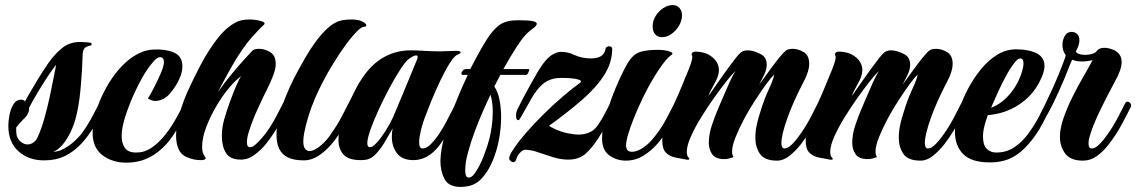

<svg xmlns="http://www.w3.org/2000/svg" viewBox="-20 -627 4492 759"><path d="M154 7Q93 7 53 -29Q13 -65 13 -129Q13 -151 18 -175Q23 -199 34 -216Q45 -233 63 -233Q74 -233 79 -226Q91 -249 105 -272Q119 -295 133 -319Q149 -345 170.5 -376.5Q192 -408 220 -432.5Q248 -457 281 -460Q285 -461 289.5 -461Q294 -461 298 -461Q309 -461 321 -460Q333 -459 339 -458Q341 -457 342 -452Q343 -447 337 -447Q333 -447 321 -441.5Q309 -436 307 -416Q305 -346 298.5 -276Q292 -206 279 -159Q273 -135 260 -107Q247 -79 229 -57Q211 -35 191 -27Q211 -27 233.5 -39.5Q256 -52 275.5 -70Q295 -88 305 -102Q327 -133 345.5 -167.5Q364 -202 373 -221Q376 -226 380 -226Q385 -226 389 -220Q393 -214 393 -207Q393 -205 392.5 -203Q392 -201 391 -199Q373 -163 351.5 -126.5Q330 -90 302 -59.5Q274 -29 238 -11Q202 7 154 7ZM89 -56Q100 -56 111 -63Q122 -70 129 -85Q144 -118 156 -161Q168 -204 177 -246.5Q186 -289 192.5 -322.5Q199 -356 202 -371Q187 -353 165.5 -320Q144 -287 124.5 -254Q105 -221 95 -201Q96 -178 77 -160Q58 -142 44 -123V-112Q44 -108 44.5 -102Q45 -96 46 -91Q51 -75 63.5 -65.5Q76 -56 89 -56Z M479 16Q424 16 385 -13.5Q346 -43 346 -103Q346 -149 364.5 -202Q383 -255 413.5 -303.5Q444 -352 481 -384Q504 -404 531 -417Q558 -430 585 -431Q631 -434 666 -420Q701 -406 701 -365Q701 -355 698.5 -342.5Q696 -330 689 -315Q679 -293 663.5 -272Q648 -251 637 -243Q626 -235 615 -231.5Q604 -228 595 -228Q585 -228 577.5 -231Q570 -234 565 -238Q578 -259 591 -285Q604 -311 614 -333.5Q624 -356 626 -368Q627 -372 627.5 -375Q628 -378 628 -381Q628 -401 613 -401Q601 -401 587 -384Q562 -356 539 -314Q516 -272 496 -224Q491 -211 482.5 -188Q474 -165 467.5 -138.5Q461 -112 461 -88Q461 -61 473.5 -42.5Q486 -24 519 -24Q551 -24 578.5 -42.5Q606 -61 630 -90.5Q654 -120 673 -153.5Q692 -187 707 -217Q710 -224 717 -224Q723 -224 728 -218Q733 -212 729 -204Q715 -176 698.5 -147Q682 -118 663 -90Q631 -42 585 -13Q539 16 479 16Z M774 6Q760 6 747.5 3.5Q735 1 718 -6Q696 -15 686 -37.5Q676 -60 676 -91Q676 -128 688.5 -173Q701 -218 721 -264Q744 -315 773.5 -371Q803 -427 838.5 -473Q874 -519 913 -539Q924 -545 938 -547.5Q952 -550 966 -550Q993 -550 1017 -542Q1026 -539 1026 -534Q1026 -531 1020 -526Q1013 -521 975.5 -479.5Q938 -438 892 -357Q887 -348 878.5 -332.5Q870 -317 861.5 -301Q853 -285 847 -273.5Q841 -262 841 -262Q867 -300 895.5 -334Q924 -368 947 -393.5Q970 -419 979 -428Q987 -434 1005 -434Q1026 -434 1048 -421Q1070 -408 1070 -374Q1070 -354 1059 -326Q1048 -298 1034 -270.5Q1020 -243 1011 -223Q1009 -218 1000 -199Q991 -180 981 -155Q971 -130 963.5 -105.5Q956 -81 956 -65Q956 -45 969 -45Q978 -45 991 -56.5Q1004 -68 1015.5 -81.5Q1027 -95 1032 -102Q1053 -131 1070.5 -164Q1088 -197 1099 -219Q1103 -226 1109 -226Q1116 -226 1121 -220Q1126 -214 1122 -206Q1106 -174 1082.5 -133.5Q1059 -93 1033 -60Q1013 -35 987 -15.5Q961 4 932 4Q890 4 873.5 -22Q857 -48 857 -90Q857 -123 866.5 -156Q876 -189 888 -222Q901 -258 913.5 -287Q926 -316 933 -326Q912 -311 885.5 -279.5Q859 -248 835 -207Q811 -166 795 -124Q779 -82 779 -46Q779 -21 790 -8Q793 -5 793 -2Q793 6 774 6Z M1182 7Q1141 7 1117.5 -5Q1094 -17 1083 -40Q1073 -63 1073 -94Q1073 -147 1097.5 -214Q1122 -281 1155 -342Q1168 -366 1186.5 -398.5Q1205 -431 1228.5 -463Q1252 -495 1278.5 -518.5Q1305 -542 1333 -547Q1350 -550 1366 -550Q1392 -550 1405 -545Q1428 -536 1428 -527Q1428 -521 1418 -521Q1414 -521 1407 -516.5Q1400 -512 1394 -506Q1350 -462 1297 -375Q1254 -305 1225 -237.5Q1196 -170 1182 -99Q1179 -81 1179 -69Q1179 -48 1186 -39Q1193 -30 1203 -30Q1223 -30 1249.5 -53Q1276 -76 1292 -103Q1313 -132 1329.5 -163.5Q1346 -195 1357 -217Q1361 -224 1368 -224Q1374 -224 1379 -218Q1384 -212 1380 -204Q1365 -174 1342.5 -133Q1320 -92 1293 -60Q1268 -30 1239.5 -11.5Q1211 7 1182 7Z M1406 6Q1357 6 1337.5 -16.5Q1318 -39 1318 -73Q1318 -109 1331.5 -150.5Q1345 -192 1362.5 -227.5Q1380 -263 1390 -282Q1431 -358 1484.5 -393Q1538 -428 1603 -428Q1626 -428 1657 -426Q1688 -424 1720 -424Q1736 -424 1751 -425Q1766 -426 1780 -426H1784Q1801 -426 1801 -420Q1801 -416 1789 -411Q1776 -406 1758 -377.5Q1740 -349 1721 -309Q1702 -269 1685 -228Q1676 -205 1661 -166.5Q1646 -128 1639 -88Q1638 -81 1637.5 -75.5Q1637 -70 1637 -65Q1637 -40 1650 -40Q1666 -40 1683 -57Q1700 -74 1716 -98Q1730 -119 1744 -145Q1758 -171 1769 -193.5Q1780 -216 1785 -225Q1788 -231 1793 -231Q1799 -231 1804 -222.5Q1809 -214 1805 -206Q1786 -169 1764 -127Q1742 -85 1716 -51Q1672 6 1614 6Q1570 6 1549.5 -21Q1529 -48 1529 -86Q1529 -103 1532 -119Q1521 -101 1505 -72.5Q1489 -44 1468.5 -21Q1448 2 1423 5Q1419 5 1415 5.5Q1411 6 1406 6ZM1443 -45Q1453 -45 1469.5 -63Q1486 -81 1503.5 -108.5Q1521 -136 1534 -164Q1537 -172 1548.5 -198.5Q1560 -225 1574.5 -260.5Q1589 -296 1604 -332Q1619 -368 1630 -395Q1631 -398 1631 -402Q1631 -408 1625 -408Q1619 -408 1611 -403.5Q1603 -399 1596 -394Q1583 -384 1562.5 -352.5Q1542 -321 1519.5 -279Q1497 -237 1477 -193.5Q1457 -150 1444.5 -114.5Q1432 -79 1432 -61Q1432 -45 1443 -45Z M1801 112Q1754 112 1737.5 81Q1721 50 1721 9Q1722 -34 1737.5 -91.5Q1753 -149 1777.5 -211.5Q1802 -274 1829 -331H1810Q1804 -331 1804 -337Q1804 -342 1809.5 -348Q1815 -354 1822 -354H1839Q1857 -389 1874 -419.5Q1891 -450 1905 -472Q1930 -511 1955.5 -529Q1981 -547 2027 -547Q2070 -547 2086 -543.5Q2102 -540 2102 -533Q2102 -525 2085 -513Q2068 -501 2055 -486Q2042 -472 2019 -436.5Q1996 -401 1970 -354H2070Q2072 -354 2072 -351Q2072 -347 2068 -339Q2064 -331 2060 -331H1958L1934 -285Q1948 -265 1954.5 -233Q1961 -201 1961 -164Q1961 -121 1952.5 -75.5Q1944 -30 1927 10Q1910 50 1886 76.5Q1862 103 1830 109Q1814 112 1801 112ZM1833 75Q1845 75 1856 59Q1877 30 1892.5 -11Q1908 -52 1915 -80Q1920 -100 1924 -128Q1928 -156 1928 -185Q1928 -222 1919 -253Q1907 -228 1890 -189.5Q1873 -151 1857 -108Q1841 -65 1830 -24.5Q1819 16 1819 46Q1819 75 1833 75Z M2009 14Q2003 14 1997.5 8.5Q1992 3 1993 -3Q1996 -17 2004 -28.5Q2012 -40 2017 -48Q2034 -73 2064 -107Q2094 -141 2131 -177.5Q2168 -214 2206 -246.5Q2244 -279 2276 -302Q2279 -309 2267 -312.5Q2255 -316 2237.5 -317.5Q2220 -319 2203 -319Q2183 -319 2173 -317Q2143 -311 2122 -291.5Q2101 -272 2082 -239.5Q2063 -207 2037 -160Q2033 -152 2028 -152Q2020 -152 2020 -171Q2020 -184 2026 -196Q2048 -240 2072 -283.5Q2096 -327 2110 -350Q2136 -392 2157.5 -407Q2179 -422 2199 -422Q2225 -422 2251.5 -409.5Q2278 -397 2314 -396Q2337 -396 2350 -402Q2361 -407 2367 -416Q2373 -425 2374 -435Q2375 -440 2379.5 -442Q2384 -444 2388 -444Q2400 -444 2400 -433Q2400 -380 2369 -331Q2338 -282 2282.5 -233.5Q2227 -185 2151 -130Q2150 -128 2173.5 -117Q2197 -106 2225 -100Q2236 -98 2246.5 -96.5Q2257 -95 2267 -95Q2290 -95 2310 -103.5Q2330 -112 2344 -133Q2360 -156 2373 -181.5Q2386 -207 2391 -217Q2393 -223 2400 -223Q2407 -223 2412 -217Q2417 -211 2413 -203Q2401 -177 2382 -142Q2363 -107 2341.5 -75Q2320 -43 2298 -22Q2283 -8 2265 -2Q2247 4 2227 4Q2197 4 2166.5 -5.5Q2136 -15 2110 -24Q2094 -30 2080 -32.5Q2066 -35 2056 -35Q2046 -35 2035 -22.5Q2024 -10 2021 2Q2018 14 2009 14Z M2454 8Q2418 8 2389 -12.5Q2360 -33 2360 -80Q2360 -111 2370.5 -152Q2381 -193 2397 -236.5Q2413 -280 2430.5 -317.5Q2448 -355 2462 -379Q2484 -414 2511.5 -422Q2539 -430 2579 -430Q2608 -430 2627 -423.5Q2646 -417 2633 -409Q2614 -396 2584 -351Q2554 -306 2526 -250Q2518 -234 2506 -207.5Q2494 -181 2482.5 -151.5Q2471 -122 2463 -95.5Q2455 -69 2455 -52Q2455 -27 2478 -27Q2502 -27 2532 -50Q2546 -61 2558 -75Q2570 -89 2580 -103Q2600 -130 2616.5 -161.5Q2633 -193 2647 -221Q2650 -227 2655 -227Q2662 -227 2667 -220Q2672 -213 2668 -205Q2653 -175 2631 -134.5Q2609 -94 2580 -60Q2555 -31 2523.5 -11.5Q2492 8 2454 8ZM2597 -480Q2580 -480 2570 -491.5Q2560 -503 2560 -522Q2560 -545 2572 -564Q2584 -583 2602 -595Q2620 -607 2639 -607Q2656 -607 2666 -595.5Q2676 -584 2676 -567Q2676 -545 2664 -525Q2652 -505 2634 -492.5Q2616 -480 2597 -480Z M3052 8Q3002 8 2984 -19Q2966 -46 2966 -82Q2966 -109 2972 -135.5Q2978 -162 2985 -182.5Q2992 -203 2994 -211Q3005 -244 3020.5 -277Q3036 -310 3041 -332Q3029 -322 3009 -294.5Q2989 -267 2965.5 -231Q2942 -195 2921.5 -156.5Q2901 -118 2887.5 -84Q2874 -50 2874 -28Q2874 -14 2880 -6Q2871 -3 2862 -0.5Q2853 2 2844 2Q2809 2 2795.5 -17Q2782 -36 2782 -63Q2782 -96 2794.5 -133Q2807 -170 2817 -193Q2825 -211 2837.5 -241Q2850 -271 2863.5 -300.5Q2877 -330 2887 -346Q2876 -336 2853.5 -308Q2831 -280 2804 -242Q2777 -204 2752 -163.5Q2727 -123 2711 -87Q2695 -51 2695 -27Q2695 -11 2702 -4Q2705 -1 2705 1Q2705 6 2694 4Q2671 0 2649 -4.5Q2627 -9 2612.5 -23.5Q2598 -38 2598 -72Q2598 -99 2612 -137.5Q2626 -176 2645 -217Q2664 -258 2678 -293Q2681 -301 2688 -317.5Q2695 -334 2702.5 -352.5Q2710 -371 2714 -385.5Q2718 -400 2716 -405Q2714 -409 2714 -411Q2714 -423 2730 -423Q2746 -423 2762.5 -418.5Q2779 -414 2792 -404Q2806 -394 2814 -380Q2822 -366 2822 -349Q2822 -338 2817 -323Q2814 -314 2805.5 -298.5Q2797 -283 2789.5 -268.5Q2782 -254 2781 -248Q2797 -271 2816.5 -299Q2836 -327 2854.5 -352.5Q2873 -378 2887.5 -396.5Q2902 -415 2909 -420Q2920 -428 2935 -428Q2956 -428 2981 -416Q2998 -409 3004.5 -397.5Q3011 -386 3011 -372Q3011 -352 3000.5 -330.5Q2990 -309 2981 -292Q3001 -320 3021.5 -348Q3042 -376 3059.5 -398Q3077 -420 3088 -428Q3096 -434 3114 -434Q3135 -434 3157 -421Q3179 -408 3179 -374Q3179 -361 3174 -344Q3169 -327 3158 -306Q3115 -224 3092 -158.5Q3069 -93 3069 -62Q3069 -40 3081 -40Q3095 -40 3112.5 -58Q3130 -76 3147 -101Q3169 -133 3187.5 -169Q3206 -205 3213 -219Q3216 -225 3222 -225Q3228 -225 3233.5 -218.5Q3239 -212 3235 -204Q3228 -190 3214.5 -165.5Q3201 -141 3184 -112.5Q3167 -84 3147 -58Q3125 -30 3101 -11Q3077 8 3052 8Z M3619 8Q3569 8 3551 -19Q3533 -46 3533 -82Q3533 -109 3539 -135.5Q3545 -162 3552 -182.5Q3559 -203 3561 -211Q3572 -244 3587.5 -277Q3603 -310 3608 -332Q3596 -322 3576 -294.5Q3556 -267 3532.5 -231Q3509 -195 3488.5 -156.5Q3468 -118 3454.5 -84Q3441 -50 3441 -28Q3441 -14 3447 -6Q3438 -3 3429 -0.5Q3420 2 3411 2Q3376 2 3362.5 -17Q3349 -36 3349 -63Q3349 -96 3361.5 -133Q3374 -170 3384 -193Q3392 -211 3404.5 -241Q3417 -271 3430.5 -300.5Q3444 -330 3454 -346Q3443 -336 3420.5 -308Q3398 -280 3371 -242Q3344 -204 3319 -163.5Q3294 -123 3278 -87Q3262 -51 3262 -27Q3262 -11 3269 -4Q3272 -1 3272 1Q3272 6 3261 4Q3238 0 3216 -4.5Q3194 -9 3179.5 -23.5Q3165 -38 3165 -72Q3165 -99 3179 -137.5Q3193 -176 3212 -217Q3231 -258 3245 -293Q3248 -301 3255 -317.5Q3262 -334 3269.5 -352.5Q3277 -371 3281 -385.5Q3285 -400 3283 -405Q3281 -409 3281 -411Q3281 -423 3297 -423Q3313 -423 3329.5 -418.5Q3346 -414 3359 -404Q3373 -394 3381 -380Q3389 -366 3389 -349Q3389 -338 3384 -323Q3381 -314 3372.5 -298.5Q3364 -283 3356.5 -268.5Q3349 -254 3348 -248Q3364 -271 3383.5 -299Q3403 -327 3421.5 -352.5Q3440 -378 3454.5 -396.5Q3469 -415 3476 -420Q3487 -428 3502 -428Q3523 -428 3548 -416Q3565 -409 3571.5 -397.5Q3578 -386 3578 -372Q3578 -352 3567.5 -330.5Q3557 -309 3548 -292Q3568 -320 3588.5 -348Q3609 -376 3626.5 -398Q3644 -420 3655 -428Q3663 -434 3681 -434Q3702 -434 3724 -421Q3746 -408 3746 -374Q3746 -361 3741 -344Q3736 -327 3725 -306Q3682 -224 3659 -158.5Q3636 -93 3636 -62Q3636 -40 3648 -40Q3662 -40 3679.5 -58Q3697 -76 3714 -101Q3736 -133 3754.5 -169Q3773 -205 3780 -219Q3783 -225 3789 -225Q3795 -225 3800.5 -218.5Q3806 -212 3802 -204Q3795 -190 3781.5 -165.5Q3768 -141 3751 -112.5Q3734 -84 3714 -58Q3692 -30 3668 -11Q3644 8 3619 8Z M3893 15Q3820 15 3787.5 -18Q3755 -51 3755 -105Q3755 -146 3772 -195Q3785 -235 3807 -276.5Q3829 -318 3858 -353.5Q3887 -389 3922 -410.5Q3957 -432 3996 -432Q4046 -432 4077.5 -416.5Q4109 -401 4109 -366Q4109 -340 4088 -301Q4060 -247 4006 -212Q3952 -177 3885 -172Q3870 -131 3867 -105Q3866 -100 3866 -95.5Q3866 -91 3866 -86Q3866 -53 3881 -38.5Q3896 -24 3918 -24Q3959 -24 3990 -45Q4021 -66 4044.5 -98Q4068 -130 4085 -162Q4095 -180 4102 -195.5Q4109 -211 4113 -218Q4118 -226 4124 -226Q4130 -226 4135 -219.5Q4140 -213 4136 -205Q4123 -179 4100 -136Q4077 -93 4048 -60Q4016 -22 3979.5 -3.5Q3943 15 3893 15ZM3898 -201Q3943 -218 3977.5 -262Q4012 -306 4024 -359Q4025 -364 4025.5 -368Q4026 -372 4026 -376Q4026 -396 4014 -396Q4004 -396 3993 -382Q3977 -363 3959 -330.5Q3941 -298 3927 -267Q3913 -236 3906 -220Z M4261 8Q4211 8 4190.5 -20.5Q4170 -49 4170 -86Q4170 -119 4184 -159.5Q4198 -200 4218.5 -241.5Q4239 -283 4261 -321Q4283 -359 4299 -389Q4289 -387 4278.5 -385.5Q4268 -384 4258 -384Q4235 -384 4218 -391Q4217 -387 4215 -383Q4213 -379 4212 -377Q4190 -319 4165 -264Q4140 -209 4120 -174Q4107 -151 4097 -151Q4089 -151 4089 -163Q4089 -171 4093 -178Q4113 -216 4139.5 -274Q4166 -332 4188 -392Q4189 -394 4190.5 -399.5Q4192 -405 4193 -409Q4180 -425 4180 -451Q4180 -468 4189 -484.5Q4198 -501 4217 -501Q4228 -501 4237.5 -493Q4247 -485 4247 -468Q4247 -448 4233 -424Q4235 -417 4246 -413.5Q4257 -410 4270 -410Q4284 -410 4297.5 -414Q4311 -418 4316 -426Q4325 -438 4346 -438Q4364 -438 4386 -428Q4398 -422 4406 -410.5Q4414 -399 4414 -382Q4414 -352 4388 -306Q4360 -254 4330.5 -194Q4301 -134 4287 -86Q4283 -73 4283 -61Q4283 -40 4296 -40Q4310 -40 4327.5 -58Q4345 -76 4362 -101Q4384 -133 4402.5 -169Q4421 -205 4428 -219Q4431 -225 4437 -225Q4443 -225 4448.5 -218.5Q4454 -212 4450 -204Q4437 -177 4414 -134.5Q4391 -92 4362 -55Q4341 -28 4316 -10Q4291 8 4261 8Z"/></svg>

Font: Praise
Style: Regular
Weight: 400
Designer: Robert E. Leuschke
Foundry: Robert E. Leuschke
Version: Version 1.100; ttfautohint (v1.8.3)